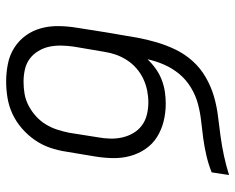

<svg xmlns="http://www.w3.org/2000/svg" viewBox="-92 -684 783 640"><g transform="rotate(90 300.0 -363.5)"><path d="M251 8Q221 8 191.5 2Q162 -4 138 -19.5Q114 -35 97.5 -58Q81 -81 73.5 -109Q66 -137 66.5 -167.5Q67 -198 72 -228L87 -323Q89 -334 90.5 -344Q92 -354 94 -364Q99 -396 105 -428.5Q111 -461 120.5 -493.5Q130 -526 145 -557Q160 -588 183.5 -614Q207 -640 237.5 -657.5Q268 -675 300.5 -684.5Q333 -694 366 -698Q399 -702 432.5 -706.5Q466 -711 498.5 -718Q531 -725 563 -735L554 -677Q526 -666 498 -659.5Q470 -653 441 -649Q412 -645 383.5 -642Q355 -639 326.5 -631.5Q298 -624 271.5 -608Q245 -592 226 -569Q207 -546 195 -518.5Q183 -491 177 -463Q191 -478 208.5 -490.5Q226 -503 245.5 -510.5Q265 -518 285 -521Q305 -524 325 -524Q355 -524 383.5 -517Q412 -510 436 -495Q460 -480 476 -456.5Q492 -433 499.5 -405.5Q507 -378 506.5 -348Q506 -318 501 -288L485 -192Q481 -165 472 -138.5Q463 -112 446.5 -88Q430 -64 407.5 -44.5Q385 -25 359 -13Q333 -1 305.5 3.5Q278 8 251 8ZM252 -50Q273 -50 293 -53.5Q313 -57 332 -67Q351 -77 367 -91.5Q383 -106 394 -124Q405 -142 411.5 -162Q418 -182 422 -202L437 -297Q441 -318 441.5 -339Q442 -360 437.5 -379.5Q433 -399 423 -416Q413 -433 397.5 -444.5Q382 -456 362 -461Q342 -466 321 -466Q301 -466 281 -462Q261 -458 242 -449Q223 -440 207 -426Q191 -412 179.5 -394Q168 -376 161.5 -357Q155 -338 152 -318L135 -218Q132 -198 131.5 -177Q131 -156 135 -136.5Q139 -117 149.5 -99.5Q160 -82 175.5 -70.5Q191 -59 211 -54.5Q231 -50 252 -50Z"/></g></svg>

Font: Iosevka Curly Slab LtExObl
Style: Regular
Weight: 300
Width: 7
Italic angle: -9°
Monospace: yes
Designer: Belleve Invis
Foundry: Belleve Invis
Version: Version 11.1.0; ttfautohint (v1.8.3)